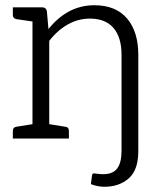

<svg xmlns="http://www.w3.org/2000/svg" viewBox="-20 -529 564 733"><path d="M508 -320V48Q508 120 471.5 152Q435 184 379 184Q353 184 327 174L331 143Q332 137 333.5 135Q335 133 339 133Q343 133 352.5 134.5Q362 136 374 136Q411 136 427.5 114Q444 92 444 46V-320Q444 -386 413.5 -422Q383 -458 323 -458Q279 -458 239.5 -436Q200 -414 168 -373V-55L230 -45Q243 -44 243 -29V0H29V-29Q29 -43 42 -45L104 -55V-447L42 -456Q29 -459 29 -472V-501H141Q156 -501 159 -486L165 -418Q238 -509 340 -509Q422 -509 465 -458.5Q508 -408 508 -320Z"/></svg>

Font: Aleo Light
Style: Regular
Weight: 300
Designer: Alessio Laiso
Foundry: Alessio Laiso
Version: Version 2.000